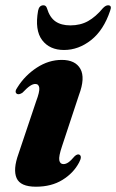

<svg xmlns="http://www.w3.org/2000/svg" viewBox="-20 -695 439 726"><path d="M220 -74.5Q229 -74.5 238.5 -81Q248 -87.5 262.5 -104.5Q273 -114 280.5 -110Q291.5 -103.5 279 -80.5Q258 -40.5 216.2 -14.8Q174.5 11 116 11Q57 11 42.8 -21.5Q28.5 -54 50 -113.5L116.5 -311.5Q130.5 -348.5 128.5 -363Q126.5 -377.5 113.5 -377.5Q104.5 -377.5 93.5 -370.2Q82.5 -363 65 -344.5Q53 -336.5 45 -339.5Q32.5 -346.5 46.5 -365.5Q74.5 -410 119.2 -439.2Q164 -468.5 213.5 -468.5Q265 -468.5 284 -434.5Q303 -400.5 278.5 -335.5L214.5 -142Q201.5 -103.5 204.2 -89Q207 -74.5 220 -74.5ZM246 -599Q284 -599 313 -615.2Q342 -631.5 369 -664Q379.5 -675 388.5 -675Q404.5 -675 396.5 -654.5Q372 -581 324.5 -543.5Q277 -506 222 -506Q167.5 -506 139.2 -543.5Q111 -581 124 -654.5Q128 -675 144.5 -675Q154 -675 157.5 -664Q168 -629 189.8 -614Q211.5 -599 246 -599Z"/></svg>

Font: Fraunces 72pt S000
Style: Bold Italic
Weight: 700
Italic angle: -16°
Version: Version 1.000; ttfautohint (v1.8.3)